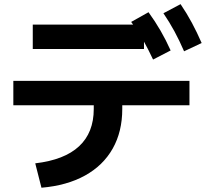

<svg xmlns="http://www.w3.org/2000/svg" viewBox="-20 -837 978 907"><path d="M422.9 -322.3V-339.8H43V-455.1H875V-339.8H557.6V-322.3Q557.6 -215.3 512.5 -135.3Q467.3 -55.2 381.6 -7.8Q295.9 39.6 175.8 49.8L146.5 -65.4Q284.2 -81.5 353.5 -146Q422.9 -210.4 422.9 -322.3ZM134.8 -720.7H608.9L599.6 -733.4L681.6 -779.3Q713.4 -735.4 738.5 -691.9Q763.7 -648.4 786.1 -598.6L703.1 -555.7Q678.7 -607.4 660.2 -640.1V-605.5H134.8ZM752 -774.4 833 -817.4Q862.8 -773.4 886.5 -729.2Q910.2 -685.1 932.6 -633.8L849.6 -594.7Q827.1 -646.5 804 -689.2Q780.8 -731.9 752 -774.4Z"/></svg>

Font: Pretendard
Style: Bold
Weight: 700
Designer: Base glyphs from Inter by Rasmus Andersson; Hangeul glyphs from Noto Sans CJK(Source Han Sans) by Jang Soo-young and Kan
Foundry: Kil Hyung-jin
Version: Version 1.309